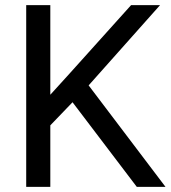

<svg xmlns="http://www.w3.org/2000/svg" viewBox="-20 -731 667 751"><path d="M515.1 0 263.7 -331.1 176.8 -240.7V0H82.5V-710.9H176.8V-360.4L253.9 -445.3L492.7 -710.9H606L326.7 -397L627.4 0Z"/></svg>

Font: Vazirmatn RD
Style: Regular
Weight: 400
Designer: Saber Rastikerdar
Foundry: Saber Rastikerdar
Version: Version 32.102